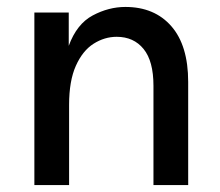

<svg xmlns="http://www.w3.org/2000/svg" viewBox="-20 -533 633 553"><path d="M522 0H422V-286Q422 -357 393.5 -392Q365 -427 316 -427Q281 -427 249.5 -407Q218 -387 198.5 -343.5Q179 -300 179 -231V0H79V-497H178V-401Q201 -464 247 -488.5Q293 -513 341 -513Q425 -513 473.5 -457.5Q522 -402 522 -297Z"/></svg>

Font: Wix Madefor Text Medium
Style: Regular
Weight: 500
Designer: Dalton Maag Ltd
Foundry: Dalton Maag Ltd
Version: Version 3.100